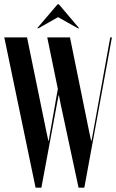

<svg xmlns="http://www.w3.org/2000/svg" viewBox="-25 -873 540 893"><path d="M300.5 -699H194.8L244 -459.5L208.5 -258.2L201.8 -218.2H199.9L191.2 -258.2L100.8 -699H-5L140.5 0H167.5L239.8 -389.2L247.3 -429.2H249.2L257 -389.2L340.4 0H367.2L495.5 -699H487.8L408.2 -258.2L400.7 -218.2H398.8L390.2 -258.2ZM147.8 -741.5H153.8L245 -793.2L337.2 -741.5H343.2L248.8 -853H242.8Z"/></svg>

Font: Moniqa Black
Style: Regular
Weight: 900
Designer: Rajesh Rajput
Foundry: Rajesh Rajput
Version: Version 1.000